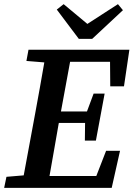

<svg xmlns="http://www.w3.org/2000/svg" viewBox="-25 -903 643 923"><path d="M102 -610 112 -664H597L571 -488H505L504 -606H312L268 -367H393L425 -453H478L436 -227H383L384 -312H258L257 -308Q246 -245 235 -182Q224 -119 213 -57H438L485 -178H552L512 0H-5L6 -53L89 -60L144 -357Q155 -419 166.5 -480.5Q178 -542 188 -603ZM281 -883 395 -788 542 -883 566 -854 418 -716H354L248 -857Z"/></svg>

Font: Source Serif 4 SmText Semibold
Style: Italic
Weight: 600
Italic angle: -12°
Designer: Frank Grießhammer
Foundry: Adobe
Version: Version 4.005;hotconv 1.1.0;makeotfexe 2.6.0